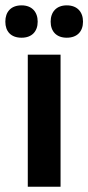

<svg xmlns="http://www.w3.org/2000/svg" viewBox="-41 -707 334 727"><path d="M40.8 -564.2C80 -564.2 101.7 -588.3 101.7 -625C101.7 -661.7 80 -686.7 40.8 -686.7C0 -686.7 -20.8 -661.7 -20.8 -625C-20.8 -588.3 0 -564.2 40.8 -564.2ZM211.7 -564.2C251.7 -564.2 273.3 -588.3 273.3 -625C273.3 -661.7 251.7 -686.7 211.7 -686.7C172.5 -686.7 150.8 -661.7 150.8 -625C150.8 -588.3 172.5 -564.2 211.7 -564.2ZM188.3 0V-500H64.2V0Z"/></svg>

Font: Familjen Grotesk SemiBold
Style: Regular
Weight: 600
Designer: Anders Wikstroem, Jonas Baeckman, Matilda Gysing, Kristian Moeller
Foundry: Familjen STHLM AB
Version: Version 2.000